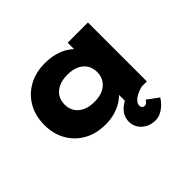

<svg xmlns="http://www.w3.org/2000/svg" viewBox="-166 -778 1228 1228"><g transform="rotate(-45 448.0 -164.0)"><path d="M364 9Q279 9 216 -26.5Q153 -62 118 -124Q83 -186 83 -266Q83 -348 118.5 -410.5Q154 -473 217.5 -508.5Q281 -544 365 -544Q414 -544 454.5 -533Q495 -522 525.5 -502.5Q556 -483 576 -460.5Q596 -438 604 -416L561 -412V-533H744V0H557V-143L596 -131Q591 -105 571 -80Q551 -55 520.5 -35Q490 -15 450.5 -3Q411 9 364 9ZM415 -144Q461 -144 493.5 -159Q526 -174 544 -202Q562 -230 562 -266Q562 -305 544 -332.5Q526 -360 493.5 -375Q461 -390 415 -390Q369 -390 336 -375Q303 -360 285 -332.5Q267 -305 267 -266Q267 -230 285 -202Q303 -174 336 -159Q369 -144 415 -144ZM606 216Q571 216 542 200.5Q513 185 496.5 159Q480 133 480 101Q480 75 491 52Q502 29 524 10.5Q546 -8 579 -23Q612 -38 655 -49L698 0Q672 6 649.5 17.5Q627 29 613.5 44Q600 59 600 76Q600 87 606.5 94Q613 101 625 101Q635 101 641.5 95Q648 89 656 77L732 133Q721 152 702 171Q683 190 659 203Q635 216 606 216Z"/></g></svg>

Font: Lexend Mega ExtraBold
Style: Regular
Weight: 800
Designer: Bonnie Shaver-Troup, Thomas Jockin
Foundry: Lexend
Version: Version 1.007